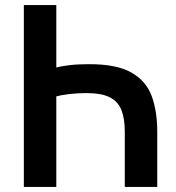

<svg xmlns="http://www.w3.org/2000/svg" viewBox="-20 -725 692 757"><path d="M74 -705V12H202V-345Q219 -350 252.5 -354Q286 -358 320 -358Q381 -358 413.5 -341Q446 -324 459 -290.5Q472 -257 472 -205V12H600V-205Q600 -287 578 -346.5Q556 -406 498 -439Q440 -472 332 -472Q286 -472 253.5 -468Q221 -464 202 -459V-705Z"/></svg>

Font: Repo DemiBold
Style: Regular
Weight: 600
Designer: Stefan Peev
Foundry: Context Ltd
Version: Version 1.502